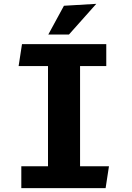

<svg xmlns="http://www.w3.org/2000/svg" viewBox="-20 -980 690 1000"><path d="M94.5 -750H533.5V-636H397V-114H547.5L530 0H91V-114H230V-636H77ZM313 -950 481.5 -960 339 -800H231.5Z"/></svg>

Font: B612 Mono
Style: Bold
Weight: 700
Version: Version 1.005